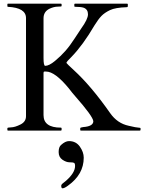

<svg xmlns="http://www.w3.org/2000/svg" viewBox="-20 -708 784 1041"><path d="M314 -4Q314 0 310 0H23Q20 0 20 -4V-13Q20 -17 40.5 -17.5Q61 -18 91 -33Q121 -48 121 -78V-610Q121 -666 23 -671Q20 -671 20 -675V-685Q20 -688 23 -688H310Q314 -688 314 -685V-675Q314 -672 293.5 -672Q273 -672 249 -661Q216 -645 216 -609V-394Q216 -351 225 -351Q246 -351 278 -377.5Q310 -404 335 -432.5Q360 -461 385 -500Q410 -539 420 -553Q457 -604 457 -630.5Q457 -657 434 -666Q419 -671 392 -671H387Q383 -671 383 -675V-685Q383 -688 387 -688H669Q673 -688 673 -685V-675Q673 -669 667 -669Q605 -667 576 -653Q547 -639 530 -621.5Q513 -604 492 -570Q430 -464 368 -400Q341 -374 340 -367Q343 -362 380 -328Q474 -242 577 -95Q616 -39 678 -26Q720 -16 731 -16Q742 -16 742 -12V-4Q742 0 738 0H418Q415 0 415 -4V-13Q415 -17 431 -19Q486 -23 486 -51Q483 -78 388 -186Q371 -205 353 -229Q278 -320 230 -320H221Q216 -320 216 -313V-84Q216 -16 310 -16Q314 -16 314 -12ZM434 147Q434 238 348 299Q329 313 319 313Q312 313 312 299Q312 292 322.5 284.5Q333 277 338 272Q387 229 387 192Q387 178 381.5 175Q376 172 357.5 172Q339 172 318.5 158Q298 144 298 116.5Q298 89 311 78Q334 57 354 57Q392 57 413 87Q434 117 434 147Z"/></svg>

Font: Cardo
Style: Regular
Weight: 400
Designer: David J. Perry
Foundry: David J. Perry
Version: Version 1.0451